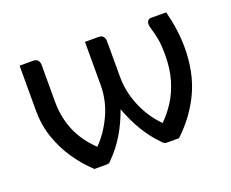

<svg xmlns="http://www.w3.org/2000/svg" viewBox="-89 -649 954 792"><g transform="rotate(-20 388.0 -253.0)"><path d="M574 0H522Q507.5 0 499 -12.5Q430 -82 388.5 -194.5Q348.5 -82.5 278 -12Q273 -5.5 268.8 -2.8Q264.5 0 257.5 0H203Q161.5 -38.5 129 -86.2Q96.5 -134 77.5 -189.8Q58.5 -245.5 58.5 -307.5V-506H118.5Q133 -506 139 -497.2Q145 -488.5 145 -479V-317Q145 -176.5 245.5 -82Q288 -124.5 316.8 -186.5Q345.5 -248.5 345.5 -317.5V-506H405.5Q420 -506 426 -497.2Q432 -488.5 432 -479V-320.5Q432 -256.5 458.2 -193.2Q484.5 -130 532 -82Q561.5 -110.5 585.5 -148Q609.5 -185.5 623.8 -233.8Q638 -282 638 -343.5Q638 -386 632.8 -414Q627.5 -442 622 -458.5Q616.5 -475 616.5 -484.5Q616.5 -493 621.2 -499.5Q626 -506 636 -506H702Q724 -420 724 -345Q724 -234.5 684.5 -150Q644.5 -65.5 574 0Z"/></g></svg>

Font: Verano Sans
Style: Regular
Weight: 400
Designer: Lukasz Dziedzic with Adam Twardoch and Botio Nikoltchev
Foundry: tyPoland Lukasz Dziedzic
Version: Version 3.001;December 28, 2019;FontCreator 12.0.0.2547 64-b